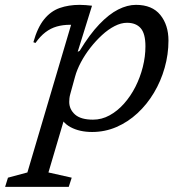

<svg xmlns="http://www.w3.org/2000/svg" viewBox="-100 -520 729 771"><path d="M182.5 -143.5Q179.5 -133 178.8 -125.2Q178 -117.5 178 -111Q178 -81 201.2 -60.2Q224.5 -39.5 273.5 -39.5Q308.5 -39.5 340 -56.8Q371.5 -74 398 -103.8Q424.5 -133.5 443.8 -171.5Q463 -209.5 473.5 -251.2Q484 -293 484 -334Q484 -385 465 -406.8Q446 -428.5 410 -428.5Q386 -428.5 360.2 -415.2Q334.5 -402 309.5 -379Q284.5 -356 262.5 -327.8Q240.5 -299.5 224.8 -269.8Q209 -240 201.5 -212.5ZM138 -66H165L94.5 172.5L188 193.5L176 230.5H-79.5L-68 193.5L10 172.5L185.5 -420.5Q185 -420.5 183.8 -420.5Q182.5 -420.5 181.5 -420.5Q152.5 -420.5 128 -413.5Q103.5 -406.5 82.5 -390.5Q61.5 -374.5 42.5 -347.5L34 -350.5Q50.5 -409.5 77 -442.2Q103.5 -475 139.5 -487.8Q175.5 -500.5 220 -500.5Q232 -500.5 244.2 -499.5Q256.5 -498.5 269.5 -497L212 -312L220 -316Q260 -382 298.8 -422.5Q337.5 -463 374.5 -481.8Q411.5 -500.5 446 -500.5Q511 -500.5 543.8 -460Q576.5 -419.5 576.5 -357Q576.5 -301.5 561.2 -247.8Q546 -194 518.2 -147.5Q490.5 -101 452.2 -65.5Q414 -30 367.8 -10Q321.5 10 270 10Q219.5 10 183.2 -9.5Q147 -29 138 -66Z"/></svg>

Font: Newsreader 9pt
Style: Italic
Weight: 400
Italic angle: -17°
Designer: Hugues Gentile
Foundry: Production Type
Version: Version 1.003